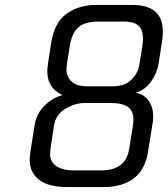

<svg xmlns="http://www.w3.org/2000/svg" viewBox="-20 -761 684 783"><path d="M101 -110Q101 -118 102.5 -127.5Q104 -137 104 -142L121 -250Q129 -299 163 -331.5Q197 -364 235 -373Q173 -402 173 -469Q173 -485 176 -503L189 -588Q202 -669 251.5 -705Q301 -741 375 -741H518Q581 -741 612.5 -714.5Q644 -688 644 -631Q644 -610 640 -587L627 -503Q621 -464 596 -428.5Q571 -393 533 -383Q569 -376 587 -349Q605 -322 605 -285Q605 -275 604 -268Q603 -261 602 -256L584 -144Q562 2 399 2H257Q177 2 139 -28Q101 -58 101 -110ZM440 -409Q489 -409 516.5 -436.5Q544 -464 549 -501L560 -570Q563 -590 563 -604Q563 -641 544 -657Q525 -673 487 -673H379Q326 -673 299 -649Q272 -625 264 -570L253 -501Q251 -485 251 -480Q251 -448 272 -428.5Q293 -409 336 -409ZM390 -66Q443 -66 471.5 -88Q500 -110 507 -155L522 -248Q524 -266 524 -274Q524 -309 501.5 -325Q479 -341 430 -341H325Q286 -341 246.5 -317.5Q207 -294 200 -248L186 -155Q184 -141 184 -136Q184 -100 210.5 -83Q237 -66 282 -66Z"/></svg>

Font: Exo
Style: Italic
Weight: 400
Italic angle: -9°
Designer: Natanael Gama
Foundry: Natanael Gama
Version: Version 1.500; ttfautohint (v1.6)